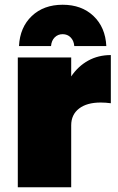

<svg xmlns="http://www.w3.org/2000/svg" viewBox="-20 -789 496 809"><path d="M447 -557V-354Q425 -357 404 -357Q346 -357 313 -331.5Q280 -306 280 -261V0H55V-547H280V-467Q309 -510 351.5 -533.5Q394 -557 447 -557ZM60 -595Q64 -674 114 -721.5Q164 -769 244 -769Q324 -769 374 -721.5Q424 -674 428 -595H293Q291 -618 277.5 -631.5Q264 -645 244 -645Q224 -645 210.5 -631.5Q197 -618 195 -595Z"/></svg>

Font: Argentum Sans Black
Style: Regular
Weight: 900
Designer: Julieta Ulanovsky (Modified by Cristiano Sobral)
Foundry: Julieta Ulanovsky
Version: Version 1.000; ttfautohint (v1.5.65-e2d9)